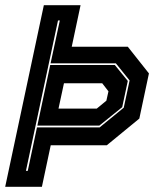

<svg xmlns="http://www.w3.org/2000/svg" viewBox="-42 -720 628 740"><path d="M-22 0 127 -700H268.5L234.5 -540H450.5L532 -437L495 -263L369.5 -160H153.5L119.5 0ZM58 -61.5H65L100.5 -229H342L435 -305L457.5 -410L404.5 -476H153L188.5 -641H181.5ZM102 -236 151.5 -469.5H400.5L450.5 -408L429 -307L341 -236ZM183.5 -301.5H331L368 -332L376 -368L352 -399H204.5Z"/></svg>

Font: Tourney Thin ExtraBold
Style: Italic
Weight: 800
Italic angle: -12°
Version: Version 1.015